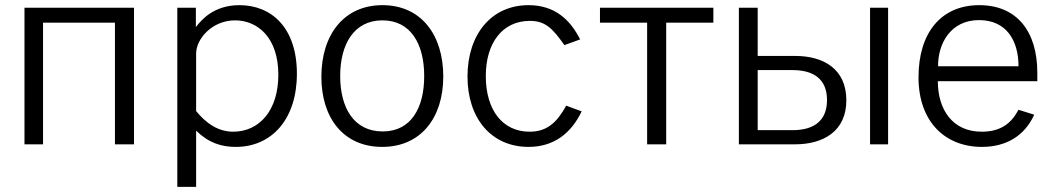

<svg xmlns="http://www.w3.org/2000/svg" viewBox="-20 -560 4096 745"><path d="M75 -530V0H147V-472H426V0H500V-530Z M741 165V-53C790 -5 840 10 895 10C1034 10 1132 -97 1132 -274C1132 -453 1033 -540 909 -540C809 -540 761 -482 740 -455V-530H668V165ZM885 -49C827 -49 780 -81 741 -129V-352C741 -409 803 -481 892 -481C980 -481 1060 -414 1060 -270C1060 -130 985 -49 885 -49Z M1463 10C1613 10 1700 -103 1700 -263C1700 -425 1614 -540 1464 -540C1315 -540 1227 -426 1227 -262C1227 -102 1313 10 1463 10ZM1465 -50C1353 -50 1300 -142 1300 -265C1300 -388 1353 -481 1464 -481C1574 -481 1626 -389 1626 -265C1626 -141 1575 -50 1465 -50Z M2031 -540C1886 -540 1794 -426 1794 -263C1794 -101 1886 10 2031 10C2130 10 2197 -44 2237 -128L2177 -150C2141 -85 2103 -49 2035 -49C1930 -49 1865 -133 1865 -265C1865 -395 1931 -479 2036 -479C2096 -479 2124 -450 2170 -385L2231 -407C2193 -483 2133 -540 2031 -540Z M2308 -472H2491V0H2565V-472H2748V-530H2308Z M2920 -530H2847V0H3065C3175 0 3264 -51 3264 -171C3264 -292 3176 -343 3065 -343H2920ZM3356 -530V0H3426V-530ZM3056 -288C3133 -288 3189 -256 3189 -172C3189 -88 3134 -55 3056 -55H2920V-288Z M4005 -245V-278C4005 -440 3924 -540 3780 -540C3630 -540 3544 -431 3544 -260C3544 -89 3646 10 3790 10C3882 10 3955 -31 3993 -115L3932 -134C3903 -80 3862 -49 3789 -49C3675 -49 3619 -136 3619 -245ZM3620 -303C3619 -390 3668 -482 3779 -482C3884 -482 3932 -404 3932 -303Z"/></svg>

Font: Cheyenne Sans Light
Style: Regular
Weight: 300
Designer: The Public Sans project authors (U.S. Web Design System), Libre Franklin designed by Pablo Impallari and Rodrigo Fuenzal
Foundry: The Cheyenne Sans Project Authors
Version: Version 2.007